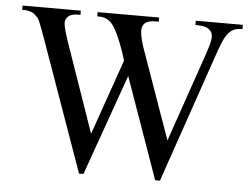

<svg xmlns="http://www.w3.org/2000/svg" viewBox="-49 -724 1044 801"><g transform="rotate(5 472.5 -323.0)"><path d="M936.5 -644.5Q925.3 -644.5 915.3 -642.8Q905.3 -641.1 896.5 -636.2Q887.7 -631.3 879.6 -622.8Q871.6 -614.3 864.3 -600.6Q859.9 -592.3 851.6 -572Q843.3 -551.8 832.5 -519.5L648.4 15.6H628.4L478.5 -407.7L328.1 15.6H309.6L113.8 -535.2Q104 -562.5 97.9 -578.6Q91.8 -594.7 87.9 -603.5Q84 -612.3 80.8 -616.5Q77.6 -620.6 73.2 -623.5Q64.5 -634.8 50 -639.6Q35.6 -644.5 13.7 -644.5V-662.1H257.8V-644.5H246.1Q210.4 -644.5 199.2 -622.6Q196.8 -617.7 195.6 -612.3Q194.3 -606.9 195.8 -596.9Q197.3 -586.9 201.9 -570.3Q206.5 -553.7 215.8 -526.4L345.2 -154.3L455.6 -470.2Q444.8 -506.8 432.1 -538.6Q426.8 -552.2 420.9 -565.9Q415 -579.6 408.4 -591.8Q401.9 -604 395.3 -613.5Q388.7 -623 381.8 -628.4Q372.1 -636.7 360.6 -640.6Q349.1 -644.5 328.1 -644.5V-662.1H585.9V-644.5H568.8Q516.1 -644.5 516.1 -601.6Q516.1 -588.4 521 -567.1Q525.9 -545.9 537.1 -515.1L665 -154.3L791 -519.5Q798.3 -541.5 803.5 -558.1Q808.6 -574.7 810.5 -586.9Q812.5 -599.1 811.3 -607.9Q810.1 -616.7 804.7 -623.5Q795.4 -636.2 778.8 -640.4Q762.2 -644.5 739.3 -644.5V-662.1H936.5Z"/></g></svg>

Font: GodaGr
Style: Regular
Weight: 400
Version: 1.0.0